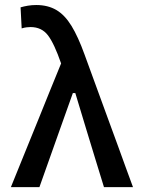

<svg xmlns="http://www.w3.org/2000/svg" viewBox="-20 -764 584 784"><path d="M24.5 0Q52 -67.5 81.5 -140.5Q111 -213.5 139 -282Q160 -334.5 183.2 -391.5Q206.5 -448.5 229.5 -505Q201.5 -586 175.8 -619.8Q150 -653.5 105 -653.5Q99 -653.5 89.2 -652.5Q79.5 -651.5 68.5 -648L64 -734Q77.5 -738 94 -740.8Q110.5 -743.5 128 -743.5Q175.5 -743.5 210 -723.2Q244.5 -703 271.8 -658.5Q299 -614 325 -542L420.5 -280.5Q444.5 -215 461.8 -167.8Q479 -120.5 493.2 -81.2Q507.5 -42 523 0H404.5Q386.5 -58 368.8 -116.2Q351 -174.5 333 -233.5L287.5 -384H277.5L223 -231Q201.5 -170.5 181.2 -113.2Q161 -56 141 0Z"/></svg>

Font: Commissioner Medium
Style: Regular
Weight: 500
Designer: Kostas Bartsokas
Foundry: Kostas Bartsokas
Version: Version 1.000; ttfautohint (v1.8.3)